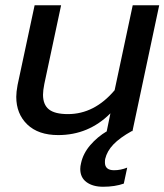

<svg xmlns="http://www.w3.org/2000/svg" viewBox="-20 -500 627 732"><path d="M587 -480 485 0H482Q437 25 412.5 50.5Q388 76 381 106Q380 111 380 119Q380 149 415 149Q440 149 465 139L452 200Q418 212 373 212Q334 212 310 194.5Q286 177 286 144Q286 134 289 122Q297 85 324 53.5Q351 22 388 0H387L401 -68Q318 15 202 15Q126 15 84 -25.5Q42 -66 42 -131Q42 -149 47 -176L112 -480H213L149 -180Q144 -155 144 -139Q144 -101 166.5 -83Q189 -65 239 -65Q340 -65 417 -156L486 -480Z"/></svg>

Font: Prompt
Style: Italic
Weight: 400
Italic angle: -12°
Designer: Katatrad Team
Foundry: CadsonDemak
Version: Version 1.001